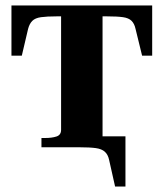

<svg xmlns="http://www.w3.org/2000/svg" viewBox="-20 -540 600 704"><path d="M132 0V-34H145Q170 -34 187 -39.5Q204 -45 204 -64V-520H356V0ZM440 144H402L380 46Q376 27 364.5 16.5Q353 6 331 3Q309 0 271 0H215V-40H440ZM477 -434Q473 -453 462.5 -463.5Q452 -474 431 -477Q410 -480 373 -480H187Q152 -480 130.5 -477Q109 -474 98.5 -463.5Q88 -453 83 -434L60 -336H22V-520H538V-336H501Z"/></svg>

Font: Roboto Serif 144pt SemiBold
Style: Regular
Weight: 600
Version: Version 1.008